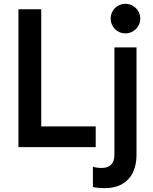

<svg xmlns="http://www.w3.org/2000/svg" viewBox="-20 -768 796 1002"><path d="M76.2 -719.7H195.3V-108.4H479.5V0H76.2ZM464.8 208V101.6Q481.9 108.4 511.7 108.4Q543.9 108.4 560.5 90.6Q577.1 72.8 577.1 40V-520.5H692.4V41Q692.4 91.8 674.3 130.6Q656.2 169.4 618.7 191.7Q581.1 213.9 525.4 213.9Q492.7 213.9 464.8 208ZM557.6 -670.9Q557.6 -692.4 567.9 -710Q578.1 -727.5 595.7 -737.8Q613.3 -748 634.8 -748Q655.8 -748 673.3 -737.8Q690.9 -727.5 701.4 -710Q711.9 -692.4 711.9 -670.9Q711.9 -649.9 701.4 -632.3Q690.9 -614.7 673.3 -604.2Q655.8 -593.8 634.8 -593.8Q613.3 -593.8 595.7 -604.2Q578.1 -614.7 567.9 -632.3Q557.6 -649.9 557.6 -670.9Z"/></svg>

Font: Reddit Sans Fudge SemiBold
Style: Regular
Weight: 600
Designer: Stephen Hutchings
Foundry: Reddit
Version: Version 1.011